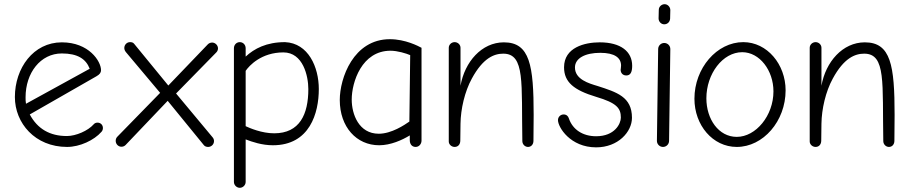

<svg xmlns="http://www.w3.org/2000/svg" viewBox="-20 -701 4353 916"><path d="M471 -90C471 -105 460 -116 445 -116C438 -116 431 -113 427 -108C400 -77 342 -52 299 -52C218 -52 159 -86 122 -155L440 -337C456 -346 462 -355 462 -366C462 -409 404 -499 275 -499C139 -499 51 -376 51 -238C51 -114 147 0 300 0C361 0 429 -32 464 -72C468 -76 471 -83 471 -90ZM275 -446C350 -446 390 -420 408 -373L104 -206C102 -217 102 -226 102 -237C102 -353 173 -446 275 -446Z M1012 -451C1017 -456 1020 -463 1020 -470C1020 -485 1007 -498 992 -498C985 -498 977 -495 972 -490L783 -293L620 -492C615 -499 607 -500 600 -500C585 -500 573 -487 573 -472C573 -465 576 -458 581 -452L744 -258L540 -49C534 -43 532 -36 532 -29C532 -14 544 -1 559 -1C566 -1 573 -3 579 -9L780 -220L953 -8C958 -2 966 0 973 0C988 0 1001 -12 1001 -28C1001 -34 999 -40 995 -45L820 -255Z M1340 -500C1251 -500 1193 -469 1152 -431V-471C1152 -487 1140 -500 1124 -500C1108 -500 1096 -487 1096 -471V167C1096 182 1109 195 1124 195C1139 195 1152 182 1152 167V-36C1183 -24 1230 -8 1282 -8C1458 -8 1501 -162 1501 -276C1501 -381 1451 -495 1340 -500ZM1288 -65C1229 -65 1171 -90 1152 -99V-363C1169 -388 1227 -451 1332 -451C1426 -451 1451 -338 1451 -276C1451 -156 1410 -65 1288 -65Z M1991 -473C1976 -481 1914 -514 1840 -514C1666 -514 1601 -328 1601 -224C1601 -95 1681 -8 1789 -8C1844 -8 1899 -33 1935 -55V-32C1935 -15 1944 0 1963 0C1979 0 1991 -14 1991 -30ZM1933 -121C1910 -105 1848 -63 1787 -63C1692 -63 1658 -156 1658 -226C1658 -309 1706 -459 1843 -459C1877 -459 1918 -446 1937 -438Z M2177 -473C2177 -488 2164 -500 2149 -500C2134 -500 2121 -488 2121 -473V-26C2121 -12 2134 0 2149 0C2166 0 2176 -13 2176 -30L2177 -111C2178 -181 2197 -264 2231 -326C2284 -424 2337 -445 2381 -445C2486 -445 2467 -305 2472 -28C2472 -13 2484 0 2499 0C2515 0 2525 -13 2525 -29C2525.6 -73.4 2526 -114.5 2526 -152.3C2526 -389 2508.2 -499 2384 -499C2278 -499 2197 -406 2177 -292Z M2824 2C2929 2 2995 -72 2995 -139C2995 -239 2923 -261 2830 -291C2790 -303 2723 -322 2723 -379C2723 -424 2773 -449 2844 -449C2913 -449 2943 -425 2943 -388C2943 -379 2941 -371 2941 -368C2941 -354 2950 -341 2968 -341C2988 -341 2996 -357 2996 -387C2996 -455 2942 -499 2841 -499C2770 -499 2671 -475 2671 -380C2671 -309 2718 -271 2824 -239C2922 -210 2942 -185 2942 -140C2942 -111 2913 -51 2824 -51C2760 -51 2712 -83 2694 -136C2691 -147 2682 -155 2669 -155C2654 -155 2642 -143 2642 -128C2642 -94 2701 2 2824 2Z M3178 -467C3178 -483 3165 -496 3149 -496C3133 -496 3120 -483 3120 -467L3114 -29C3114 -13 3127 0 3143 0C3159 0 3172 -13 3172 -29ZM3149 -585C3164 -585 3176 -596 3177 -612L3178 -653C3178 -667 3166 -681 3151 -681C3136 -681 3123 -669 3123 -654L3122 -613C3122 -598 3134 -585 3149 -585Z M3495 0C3621 0 3728 -123 3728 -270C3728 -394 3640 -500 3526 -500C3400 -500 3293 -376 3293 -230C3293 -104 3380 0 3495 0ZM3521 -452C3604 -452 3670 -365 3670 -265C3670 -149 3586 -48 3495 -48C3408 -48 3350 -133 3350 -232C3350 -349 3428 -452 3521 -452Z M3899 -473C3899 -488 3886 -500 3871 -500C3856 -500 3843 -488 3843 -473V-26C3843 -12 3856 0 3871 0C3888 0 3898 -13 3898 -30L3899 -111C3900 -181 3919 -264 3953 -326C4006 -424 4059 -445 4103 -445C4208 -445 4189 -305 4194 -28C4194 -13 4206 0 4221 0C4237 0 4247 -13 4247 -29C4247.6 -73.4 4248 -114.5 4248 -152.3C4248 -389 4230.2 -499 4106 -499C4000 -499 3919 -406 3899 -292Z"/></svg>

Font: Comic Neue
Style: Normal
Weight: 400
Designer: Craig Rozynski
Foundry: Craig Rozynski
Version: Version 2.003